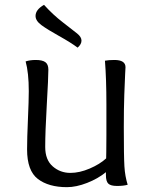

<svg xmlns="http://www.w3.org/2000/svg" viewBox="-20 -767 620 794"><path d="M162 -747Q199 -706 240 -674.5Q281 -643 299 -628.5Q317 -614 317 -599Q317 -584 301 -570Q273 -591 224.5 -618Q176 -645 151.5 -663Q127 -681 127 -701Q127 -727 162 -747ZM86 -513Q104 -519 128 -519Q155 -519 167.5 -510Q180 -501 180 -479Q180 -446 173.5 -334Q167 -222 167 -159Q167 -106 198 -79Q229 -52 271 -52Q309 -52 351 -70Q393 -88 419 -112Q419 -117 419.5 -137.5Q420 -158 420 -208Q420 -258 420 -336Q420 -440 414 -516Q430 -519 453 -519Q499 -519 499 -489Q499 -488 497.5 -460.5Q496 -433 494 -375Q492 -317 492 -241Q492 -120 494.5 -79Q497 -38 508 -3Q491 2 464 2Q438 2 428 -7.5Q418 -17 418 -43V-55Q385 -28 340 -10.5Q295 7 257 7Q181 7 136.5 -27Q92 -61 92 -149Q92 -195 95.5 -273.5Q99 -352 99 -390Q99 -466 86 -513Z"/></svg>

Font: Overlock SC
Style: Regular
Weight: 400
Designer: Dario Muhafara
Foundry: Dario Manuel Muhafara
Version: Version 1.001